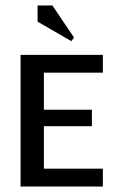

<svg xmlns="http://www.w3.org/2000/svg" viewBox="-20 -680 420 700"><path d="M240 -530 117 -601V-660H171L250 -543ZM55 0V-480H355V-415H140V-280H315V-220H140V-65H355V0Z"/></svg>

Font: Glametrix
Style: Bold
Weight: 700
Designer: gluk
Foundry: gluk
Version: Version 0.40